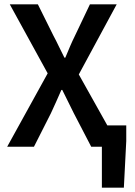

<svg xmlns="http://www.w3.org/2000/svg" viewBox="-20 -674 619 882"><path d="M13 0 199 -337 25 -654H154L226 -509Q238 -487 249.5 -462.5Q261 -438 276 -409H280Q292 -438 302.5 -462.5Q313 -487 324 -509L393 -654H516L342 -332L473 -98H560V-26L549 188H448V0H399L319 -154Q306 -180 293.5 -205.5Q281 -231 266 -261H262Q249 -231 237.5 -205.5Q226 -180 214 -154L136 0Z"/></svg>

Font: Source Sans Pro SemiBold
Style: Regular
Weight: 600
Designer: Paul D. Hunt
Foundry: Adobe Systems Incorporated
Version: Version 2.045;hotconv 1.0.109;makeotfexe 2.5.65596